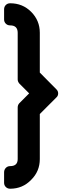

<svg xmlns="http://www.w3.org/2000/svg" viewBox="-20 -946 392 1172"><path d="M42 -791Q26 -791 15.5 -801.5Q5 -812 5 -827V-889Q5 -905 15.5 -915.5Q26 -926 42 -926Q118 -926 170 -874Q223 -821 223 -746V-503L323 -402Q335 -391 335 -376Q335 -360 323 -350L223 -250V25Q223 100 170 152Q118 206 42 206Q26 206 15.5 195.5Q5 185 5 170V106Q5 90 15.5 79Q26 68 42 68Q88 68 88 25V-290Q88 -305 98 -316L158 -376L98 -436Q88 -448 88 -461V-746Q88 -791 42 -791Z"/></svg>

Font: H.H. Samuel
Style: Regular
Weight: 900
Width: 1
Designer: deFharo
Foundry: deFharo
Version: Version 1.009